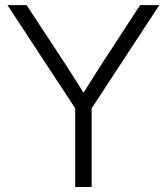

<svg xmlns="http://www.w3.org/2000/svg" viewBox="-20 -748 667 768"><path d="M280.8 0V-314.9L9.8 -727.5H86.4L242.7 -489.7Q261.2 -461.4 278.8 -433.1Q296.4 -404.8 314 -377Q331.5 -404.8 349.4 -433.1Q367.2 -461.4 385.3 -489.7L540.5 -727.5H617.2L346.7 -314.9V0Z"/></svg>

Font: Inter Display Light
Style: Regular
Weight: 300
Designer: Rasmus Andersson
Foundry: rsms
Version: Version 4.000;git-a52131595